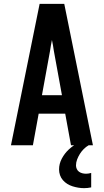

<svg xmlns="http://www.w3.org/2000/svg" viewBox="-20 -755 540 998"><path d="M37 0 186 -735H314L463 0H349L319 -164H181L151 0ZM198 -260H302L260 -490Q258 -504 255.5 -518.5Q253 -533 250 -547Q247 -533 244.5 -518.5Q242 -504 240 -490ZM417 223Q402 223 387 220.5Q372 218 357.5 213.5Q343 209 330 201Q317 193 307 181.5Q297 170 292 155.5Q287 141 287 126Q287 96 301.5 69Q316 42 337.5 22Q359 2 385.5 -12Q412 -26 441 -33V0Q427 8 415.5 19.5Q404 31 395.5 44.5Q387 58 381 73.5Q375 89 375 105Q375 114 379 123Q383 132 390.5 137.5Q398 143 407.5 145.5Q417 148 427 148Q433 148 440 147Q447 146 454 144V219Q445 221 435.5 222Q426 223 417 223Z"/></svg>

Font: Iosevka Custom
Style: Bold
Weight: 700
Monospace: yes
Designer: Belleve Invis
Foundry: Belleve Invis
Version: Version 30.3.3; ttfautohint (v1.8.3)